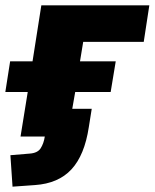

<svg xmlns="http://www.w3.org/2000/svg" viewBox="-28 -512 580 720"><path d="M19 188 11 70 83 64Q113 62 124.5 44Q136 26 140 0H49L76 -167H-8L10 -282H94L127 -492H532L511 -355H284L272 -282H406L387 -167H254L243 -104H316L305 -35Q289 70 240 123Q191 176 103 182Z"/></svg>

Font: Nunito Sans Black
Style: Italic
Weight: 900
Italic angle: -9°
Designer: Vernon Adams
Foundry: Vernon Adams
Version: Version 3.006; ttfautohint (v1.8.3)